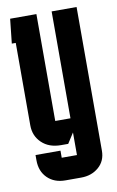

<svg xmlns="http://www.w3.org/2000/svg" viewBox="-76 -543 440 720"><g transform="rotate(-10 144.0 -183.5)"><path d="M121 0Q75 0 47.5 -26.5Q20 -53 20 -93V-407H5L15 -500H115V-93H173V-500H268V47Q268 86 241 109.5Q214 133 174 133H114Q72 133 46 107.5Q20 82 20 40V20H115V47H173V-39L148 0Z"/></g></svg>

Font: Karantina
Style: Regular
Weight: 400
Designer: Rony Koch
Foundry: Rony Koch
Version: Version 1.000; ttfautohint (v1.8.3)